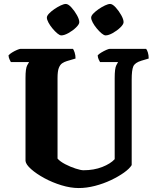

<svg xmlns="http://www.w3.org/2000/svg" viewBox="-20 -951 782 971"><path d="M378 0Q337 0 291 -14Q245 -28 204.5 -50Q164 -72 137.5 -95.5Q111 -119 109 -137V-557Q109 -605 117.5 -620.5Q126 -636 127 -637H35Q33 -641 28.5 -650Q24 -659 23 -671Q29 -678 41 -685.5Q53 -693 66 -698.5Q79 -704 84 -704H349Q353 -699 357.5 -685.5Q362 -672 362 -655L318 -642Q305 -638 294.5 -631Q284 -624 277.5 -607.5Q271 -591 271 -556V-149Q284 -134 310 -120.5Q336 -107 362.5 -98.5Q389 -90 402 -90Q455 -90 497 -106.5Q539 -123 560 -146V-556Q560 -605 568 -620.5Q576 -636 577 -637H486Q483 -642 479 -650.5Q475 -659 474 -671Q480 -678 492.5 -685.5Q505 -693 517.5 -698.5Q530 -704 535 -704H719Q724 -698 728 -685Q732 -672 732 -655L695 -644Q662 -634 654 -615Q646 -596 646 -549V-116Q635 -98 607 -78Q579 -58 541 -40Q503 -22 460.5 -11Q418 0 378 0ZM514 -772Q506 -772 494 -782Q482 -792 469.5 -807Q457 -822 449 -837Q441 -852 441 -862Q441 -871 452 -882.5Q463 -894 479 -905Q495 -916 511 -923.5Q527 -931 537 -931Q549 -931 565 -913.5Q581 -896 593 -874.5Q605 -853 605 -839Q605 -828 588.5 -812Q572 -796 550.5 -784Q529 -772 514 -772ZM290 -772Q282 -772 270 -782Q258 -792 245.5 -807Q233 -822 225 -837Q217 -852 217 -862Q217 -871 228 -882.5Q239 -894 255 -905Q271 -916 287 -923.5Q303 -931 313 -931Q325 -931 341 -913.5Q357 -896 369 -874.5Q381 -853 381 -839Q381 -828 364.5 -812Q348 -796 326.5 -784Q305 -772 290 -772Z"/></svg>

Font: Texturina 72pt Black
Style: Regular
Weight: 900
Designer: Guillermo Torres Carreño
Foundry: Omnibus-Type
Version: Version 1.002; ttfautohint (v1.8.3)